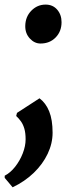

<svg xmlns="http://www.w3.org/2000/svg" viewBox="-38 -561 310 836"><path d="M17 254.5 -17.5 213.5V204Q7 191.5 27.8 165.2Q48.5 139 61 107Q73.5 75 73.5 45.5Q73.5 18 68 -0.8Q62.5 -19.5 53 -32.8Q43.5 -46 32.5 -56L36 -69.5L134 -133Q161.5 -112.5 176.2 -76Q191 -39.5 191 17Q191 63.5 169.5 108.8Q148 154 108.8 191.8Q69.5 229.5 17 254.5ZM72 -448Q72.5 -488 98.5 -514.5Q124.5 -541 160.5 -541Q192 -541 211 -519Q230 -497 230 -464.5Q230 -424 204.2 -397.8Q178.5 -371.5 138.5 -371.5Q112 -371.5 91.8 -393.5Q71.5 -415.5 72 -448Z"/></svg>

Font: Merriweather 20pt Black
Style: Italic
Weight: 900
Italic angle: -7.8°
Version: Version 2.101